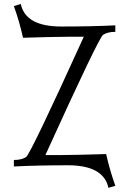

<svg xmlns="http://www.w3.org/2000/svg" viewBox="-20 -821 641 952"><path d="M517.6 110.4Q493.7 -1.5 316.9 -1.5Q166.5 -1.5 48.8 4.4V-27.8Q87.9 -27.8 109.6 -42.7Q131.3 -57.6 395.5 -638.7H314.9Q233.9 -638.2 94.2 -633.8Q76.2 -714.4 48.8 -791L83 -801.3Q106.9 -689.5 283.7 -689.5Q434.1 -689.5 551.8 -695.3V-663.1Q512.7 -663.1 491 -648.2Q469.2 -633.3 205.1 -52.2H285.6Q366.7 -52.7 506.3 -57.1Q524.4 23.4 551.8 100.1Z"/></svg>

Font: Kelvinch
Style: Regular
Weight: 400
Designer: Paul James MIller
Foundry: High-Logic / Made with FontCreator
Version: Version 3.30 September 23, 2016